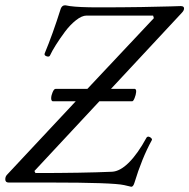

<svg xmlns="http://www.w3.org/2000/svg" viewBox="-44 -694 720 730"><path d="M155.8 -309.1Q150.4 -311 150.6 -321.3Q150.9 -331.5 156.2 -343.8Q161.6 -356 167 -356H288.1L541 -625L538.1 -634.8H285.2Q267.1 -634.8 244.6 -616.9Q222.2 -599.1 202.6 -572.8Q183.1 -546.4 168.5 -523.2Q153.8 -500 146 -482.9Q143.1 -476.6 133.1 -480Q123 -483.4 126 -491.2Q156.2 -563.5 187 -661.1Q191.9 -673.8 203.1 -673.8Q204.6 -673.8 206.1 -673.6Q207.5 -673.3 211.9 -672.6Q216.3 -671.9 221.2 -670.9Q256.3 -666 330.1 -666Q419.4 -666 493.4 -667.2Q567.4 -668.5 605 -669.7Q642.6 -670.9 643.1 -670.9Q655.8 -670.9 655.8 -662.1Q655.8 -653.8 647 -645L377.9 -356H469.2Q474.6 -354 473.6 -343.8Q472.7 -333.5 467.8 -321.3Q462.9 -309.1 459 -309.1H334L86.9 -43.9L90.8 -36.1Q268.6 -36.1 381.8 -41Q412.6 -42.5 446.3 -76.2Q480 -109.9 513.2 -170.9Q516.6 -175.3 521.7 -174.3Q526.9 -173.3 531 -168.9Q535.2 -164.6 533.2 -161.1Q495.6 -92.8 466.8 2Q462.4 16.1 455.1 16.1L428.2 9.8Q385.7 0 145 0H-11.2Q-23.9 0 -23.9 -12.2Q-23.9 -22.9 -17.1 -29.8L244.1 -309.1Z"/></svg>

Font: Junicode SmCond
Style: Italic
Weight: 400
Width: 4
Italic angle: -11°
Designer: Peter S. Baker
Version: Version 2.206